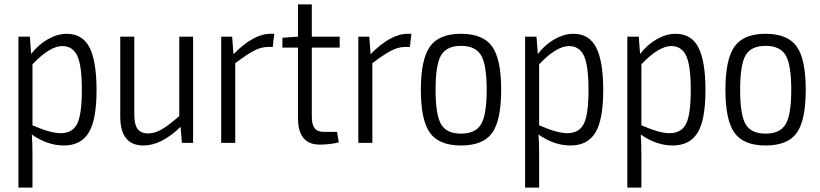

<svg xmlns="http://www.w3.org/2000/svg" viewBox="-20 -651 3737 875"><path d="M284 -497Q356 -497 388 -434.5Q420 -372 420 -240Q420 -104 384 -46Q348 12 271 12Q196 12 125 -38Q128 -5 128 57V204H64V-484H116L122 -405Q155 -448 198.5 -472.5Q242 -497 284 -497ZM256 -44Q310 -44 331.5 -86.5Q353 -129 353 -241Q353 -351 332.5 -396Q312 -441 264 -441Q207 -441 128 -358V-80Q210 -44 256 -44Z M860 -484V0H809L803 -73Q715 12 634 12Q528 12 528 -120V-484H592V-137Q591 -87 606 -65Q621 -43 655 -43Q686 -43 717.5 -61.5Q749 -80 797 -122V-484Z M1230 -497 1223 -437H1201Q1170 -437 1137.5 -420Q1105 -403 1052 -363V0H988V-484H1038L1044 -404Q1135 -497 1213 -497Z M1401 -434V-120Q1401 -83 1414 -66.5Q1427 -50 1455 -50H1516L1524 -2Q1482 8 1437 8Q1338 8 1338 -113V-434H1267V-479L1338 -484V-631H1401V-484H1528V-434Z M1855 -497 1848 -437H1826Q1795 -437 1762.5 -420Q1730 -403 1677 -363V0H1613V-484H1663L1669 -404Q1760 -497 1838 -497Z M2264 -242Q2264 -103 2223 -45.5Q2182 12 2081 12Q1981 12 1939.5 -45.5Q1898 -103 1898 -242Q1898 -381 1939.5 -439Q1981 -497 2081 -497Q2181 -497 2222.5 -439.5Q2264 -382 2264 -242ZM2172.5 -399Q2147 -442 2081 -442Q2015 -442 1990 -399Q1965 -356 1965 -242Q1965 -128 1990 -85Q2015 -42 2081 -42Q2147 -42 2172.5 -85Q2198 -128 2198 -242Q2198 -356 2172.5 -399Z M2593 -497Q2665 -497 2697 -434.5Q2729 -372 2729 -240Q2729 -104 2693 -46Q2657 12 2580 12Q2505 12 2434 -38Q2437 -5 2437 57V204H2373V-484H2425L2431 -405Q2464 -448 2507.5 -472.5Q2551 -497 2593 -497ZM2565 -44Q2619 -44 2640.5 -86.5Q2662 -129 2662 -241Q2662 -351 2641.5 -396Q2621 -441 2573 -441Q2516 -441 2437 -358V-80Q2519 -44 2565 -44Z M3059 -497Q3131 -497 3163 -434.5Q3195 -372 3195 -240Q3195 -104 3159 -46Q3123 12 3046 12Q2971 12 2900 -38Q2903 -5 2903 57V204H2839V-484H2891L2897 -405Q2930 -448 2973.5 -472.5Q3017 -497 3059 -497ZM3031 -44Q3085 -44 3106.5 -86.5Q3128 -129 3128 -241Q3128 -351 3107.5 -396Q3087 -441 3039 -441Q2982 -441 2903 -358V-80Q2985 -44 3031 -44Z M3652 -242Q3652 -103 3611 -45.5Q3570 12 3469 12Q3369 12 3327.5 -45.5Q3286 -103 3286 -242Q3286 -381 3327.5 -439Q3369 -497 3469 -497Q3569 -497 3610.5 -439.5Q3652 -382 3652 -242ZM3560.5 -399Q3535 -442 3469 -442Q3403 -442 3378 -399Q3353 -356 3353 -242Q3353 -128 3378 -85Q3403 -42 3469 -42Q3535 -42 3560.5 -85Q3586 -128 3586 -242Q3586 -356 3560.5 -399Z"/></svg>

Font: exo2condensed_l
Style: Regular
Weight: 300
Width: 3
Designer: Natanael Gama
Version: Version 1.001;PS 001.001;hotconv 1.0.70;makeotf.lib2.5.58329